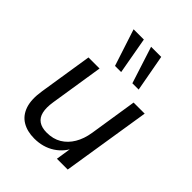

<svg xmlns="http://www.w3.org/2000/svg" viewBox="-216 -869 993 993"><g transform="rotate(45 280.5 -372.5)"><path d="M210 9Q158 9 121.5 -13Q85 -35 70 -79.5Q55 -124 66 -193L112 -486H193L147 -193Q140 -148 147 -118Q154 -88 176 -73Q198 -58 234 -58Q281 -58 315 -78.5Q349 -99 371 -136Q393 -173 401 -223L442 -486H523L446 0H367L384 -110H394Q371 -54 322.5 -22.5Q274 9 210 9ZM367 -552 302 -754H376L413 -552ZM240 -552 174 -754H249L285 -552Z"/></g></svg>

Font: Nunito Sans 12pt ExtraLight 12pt
Style: Italic
Weight: 400
Italic angle: -9°
Version: Version 3.101;gftools[0.9.27]